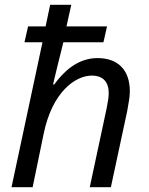

<svg xmlns="http://www.w3.org/2000/svg" viewBox="-20 -780 619 800"><path d="M28 0H116L162 -223C198 -398 295 -465 362 -465C411 -465 433 -437 433 -392C433 -377 430 -356 424 -327L354 0H442L510 -317C515 -348 521 -374 521 -399C521 -490 470 -538 386 -538C301 -538 242 -478 206 -428H201C209 -463 225 -528 244 -604H411L426 -670H257L277 -760H189L170 -670H97L82 -604H157Z"/></svg>

Font: BC Sans
Style: Italic
Weight: 400
Italic angle: -12°
Designer: Monotype Design Team
Designer: Province of B.C.
Foundry: Monotype Imaging Inc.
Version: Version 2.000;GOOG;noto-source:20170915:90ef993387c0